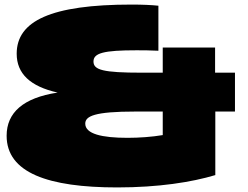

<svg xmlns="http://www.w3.org/2000/svg" viewBox="-20 -795 1085 840"><path d="M673 -573V-770C645 -773 604 -775 556 -775C202 -775 53 -703 53 -560C53 -473 112 -417 232 -390C81 -367 9 -302 9 -201C9 -39 191 25 493 25C673 25 819 2 922 -29V-307H1008V-477H921V-587H692V-477H601C430 -477 389 -489 389 -526C389 -563 434 -575 577 -575C601 -575 639 -575 673 -573ZM353 -254C353 -287 393 -307 573 -307H692V-204C645 -196 588 -192 538 -192C426 -192 353 -209 353 -254Z"/></svg>

Font: Mattone Black
Style: Regular
Weight: 900
Width: 6
Designer: Nunzio Mazzaferro
Foundry: Collletttivo
Version: Version 2.000;Glyphs 3.2 (3217)